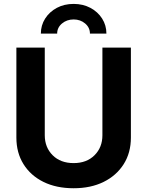

<svg xmlns="http://www.w3.org/2000/svg" viewBox="-20 -977 772 1007"><path d="M366.2 10.3Q275.4 10.3 208 -22.9Q140.6 -56.2 103.3 -116Q65.9 -175.8 65.9 -255.4V-727.5H214.8V-267.6Q214.8 -204.1 256.1 -162.8Q297.4 -121.6 366.2 -121.6Q434.6 -121.6 475.8 -162.8Q517.1 -204.1 517.1 -267.6V-727.5H666.5V-255.4Q666.5 -175.8 628.7 -116Q590.8 -56.2 523.4 -22.9Q456.1 10.3 366.2 10.3ZM366.2 -956.5Q415 -956.5 454.1 -935.8Q493.2 -915 515.6 -879.6Q538.1 -844.2 538.1 -800.8H451.7Q451.7 -832.5 426.5 -853.8Q401.4 -875 366.2 -875Q330.6 -875 305.2 -853.8Q279.8 -832.5 279.8 -800.8H194.3Q194.3 -844.2 216.8 -879.6Q239.3 -915 278.1 -935.8Q316.9 -956.5 366.2 -956.5Z"/></svg>

Font: Inter
Style: Bold
Weight: 700
Designer: Rasmus Andersson
Foundry: rsms
Version: Version 4.001;git-9221beed3